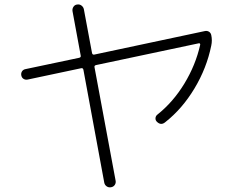

<svg xmlns="http://www.w3.org/2000/svg" viewBox="-20 -784 1040 847"><path d="M102 -433Q92 -431 84 -436Q76 -441 74 -451Q72 -461 77 -469Q82 -477 92 -479L329 -529Q338 -531 336 -539L300 -734Q298 -745 304 -754Q310 -763 320 -764Q331 -766 339.5 -759.5Q348 -753 350 -743L386 -550Q388 -542 395 -543L884 -647Q894 -649 902 -644Q910 -639 912 -629Q917 -606 912 -583Q892 -484 838 -394Q784 -304 709 -245Q690 -229 672 -247Q665 -254 666 -263.5Q667 -273 675 -279Q744 -334 793.5 -415.5Q843 -497 863 -586Q864 -589 862 -591.5Q860 -594 857 -593L404 -497Q395 -495 397 -487L490 13Q492 23 486.5 31.5Q481 40 470 42Q459 44 450.5 38Q442 32 440 22L348 -476Q346 -485 338 -483Z"/></svg>

Font: Rounded Mplus 1c Light
Style: Regular
Weight: 300
Version: Version 1.059.20150529